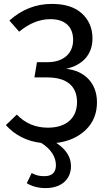

<svg xmlns="http://www.w3.org/2000/svg" viewBox="-20 -721 561 982"><path d="M476 -198C476 -299 409 -360 318 -369C402 -388 453 -441 453 -525C453 -576 435 -619 399 -652C363 -685 312 -701 245 -701C164 -701 92 -673 28 -616L78 -559C130 -602 183 -623 238 -623C317 -623 354 -580 354 -517C354 -446 303 -403 223 -403H169L156 -325H222C322 -325 374 -280 374 -199C374 -118 320 -68 225 -68C162 -68 109 -90 66 -135L10 -81C57 -29 119 2 191 10C242 42 266 83 266 124C266 161 246 180 207 180C179 180 162 175 142 164L117 216C145 233 177 241 213 241C293 241 343 197 343 129C343 82 318 43 268 10C330 3 380 -20 419 -57C457 -94 476 -141 476 -198Z"/></svg>

Font: Fira Sans
Style: Regular
Weight: 400
Designer: Carrois Corporate & Edenspiekermann AG
Foundry: Carrois Corporate GbR & Edenspiekermann AG
Version: Version 4.203